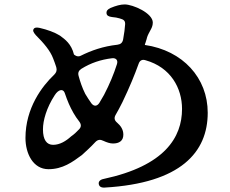

<svg xmlns="http://www.w3.org/2000/svg" viewBox="-20 -808 1040 867"><path d="M132 -677C127 -670 131 -662 141 -650C178 -613 207 -579 220 -544C225 -531 230 -518 234 -505C238 -491 235 -481 225 -471C170 -419 95 -320 95 -185C95 -115 129 -44 199 -44C263 -44 307 -76 350 -108C366 -123 388 -142 411 -167C422 -178 433 -179 447 -172C462 -165 477 -160 490 -160C517 -160 537 -171 537 -200C537 -224 524 -241 509 -254C497 -264 494 -275 502 -289C512 -306 522 -325 533 -347C566 -416 588 -470 606 -520C611 -535 622 -541 637 -536C751 -504 802 -410 802 -316C802 -188 724 -59 448 0C432 3 424 12 426 23C428 34 436 40 453 39C797 19 918 -121 918 -299C918 -456 806 -580 634 -605C634 -606 635 -608 635 -610C636 -611 636 -613 637 -615C638 -617 639 -621 640 -625C641 -629 643 -632 644 -639C647 -649 653 -660 659 -671C664 -680 670 -691 670 -706C670 -749 580 -788 543 -788C524 -788 503 -782 479 -772C466 -766 460 -759 461 -748C462 -738 470 -733 486 -731C499 -730 510 -728 520 -725C539 -720 546 -714 545 -698C544 -680 541 -658 536 -630C533 -615 525 -608 510 -606C446 -599 392 -580 344 -556C328 -548 314 -562 314 -562C302 -610 274 -630 251 -647C227 -662 194 -674 159 -682C145 -685 136 -684 132 -677ZM174 -224C174 -264 190 -321 227 -378C244 -405 265 -408 272 -389C278 -371 285 -353 291 -339C303 -312 318 -284 338 -259C347 -247 348 -235 337 -224C326 -212 314 -201 301 -192C278 -171 250 -154 220 -154C191 -154 174 -176 174 -224ZM347 -497C390 -524 436 -539 486 -545C504 -547 514 -536 508 -518C494 -474 475 -428 450 -380C444 -369 437 -357 429 -344C419 -328 405 -326 393 -341C383 -355 374 -369 365 -384C351 -412 342 -439 335 -465C331 -479 335 -489 347 -497Z"/></svg>

Font: 寒蝉锦书宋Pro Soft
Style: Regular
Weight: 700
Designer: 寒蝉锦书宋{Warren} 思源宋体{Ryoko NISHIZUKA 西塚涼子 (kana & ideographs); Frank Grießhammer (Latin, Greek & Cyrillic); Wenlong ZHANG 
Foundry: Adobe & ChillType
Version: Version 2.000;Glyphs 3.1.1 (3135)